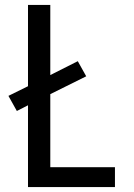

<svg xmlns="http://www.w3.org/2000/svg" viewBox="-20 -755 540 775"><path d="M93 0V-330L48 -307L14 -368L93 -407V-735H183V-452L294 -508L328 -447L183 -375V-80H444V0Z"/></svg>

Font: Iosevka SS18 Medium
Style: Regular
Weight: 500
Monospace: yes
Designer: Belleve Invis
Foundry: Belleve Invis
Version: Version 25.1.1; ttfautohint (v1.8.4)